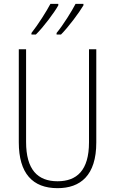

<svg xmlns="http://www.w3.org/2000/svg" viewBox="-20 -971 600 1001"><path d="M415 -943V-951H374C355 -914 309 -840 275 -799V-791H298C337 -830 394 -907 415 -943ZM284 -943V-951H243C223 -913 179 -843 144 -799V-791H167C208 -831 264 -907 284 -943ZM482 -228V-714H444V-229C444 -82 380 -26 280 -26C176 -26 116 -87 116 -231V-714H78V-229C78 -67 150 10 280 10C399 10 482 -56 482 -228Z"/></svg>

Font: Noto Sans Myanmar UI Condensed ExtraLight
Style: Regular
Weight: 200
Width: 3
Designer: Monotype Design Team
Foundry: Monotype Imaging Inc.
Version: Version 2.103